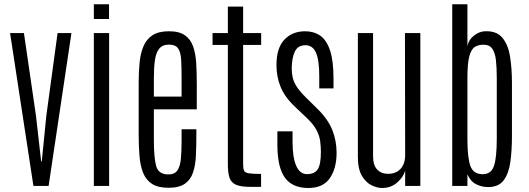

<svg xmlns="http://www.w3.org/2000/svg" viewBox="-20 -891 2536 920"><path d="M140.1 0 28.3 -732.4H94.7L152.3 -336.9L177.2 -117.7H180.2L202.1 -337.4L255.9 -732.4H322.3L212.9 0Z M429.7 0V-732.4H502.9V0ZM429.7 -799.8V-870.6H502.4V-799.8Z M787.6 8.8Q737.3 8.8 708.3 -10Q679.2 -28.8 665.5 -63.5Q651.9 -98.1 648.2 -145.5Q644.5 -192.9 644.5 -249.5V-495.1Q644.5 -546.9 648.9 -591.6Q653.3 -636.2 667.7 -669.9Q682.1 -703.6 711.2 -722.4Q740.2 -741.2 789.6 -741.2Q838.9 -741.2 866.2 -721.9Q893.6 -702.6 905.5 -668.2Q917.5 -633.8 920.2 -588.1Q922.9 -542.5 922.9 -489.3V-367.2H717.3V-219.7Q717.3 -135.7 728.3 -95.5Q739.3 -55.2 786.6 -55.2Q816.9 -55.2 830.1 -74.5Q843.3 -93.8 846.7 -129.9Q850.1 -166 850.1 -216.8V-271.5H920.9V-247.6Q920.9 -191.9 918.7 -145.3Q916.5 -98.6 904.8 -64Q893.1 -29.3 865.5 -10.3Q837.9 8.8 787.6 8.8ZM717.3 -428.2H850.1V-521.5Q850.1 -571.8 847.9 -606.4Q845.7 -641.1 833.3 -659.2Q820.8 -677.2 790 -677.2Q758.3 -677.2 742.7 -657.5Q727.1 -637.7 722.2 -601.8Q717.3 -565.9 717.3 -517.6Z M1180.2 4.4Q1133.3 4.4 1110.1 -6.1Q1086.9 -16.6 1079.3 -40.8Q1071.8 -64.9 1071.8 -106V-675.8H998.5V-732.4H1071.8V-859.4H1145V-732.4H1231.4V-675.8H1145V-102.1Q1145 -82.5 1149.7 -73Q1154.3 -63.5 1172.4 -60.5Q1190.4 -57.6 1231 -57.6V4.4Z M1457.5 9.8Q1380.9 9.8 1345 -39.8Q1309.1 -89.4 1309.1 -198.7V-261.7H1381.8V-211.4Q1381.8 -137.2 1399.2 -96.9Q1416.5 -56.6 1451.2 -56.6Q1486.8 -56.6 1502.2 -79.6Q1517.6 -102.5 1517.6 -163.1Q1517.6 -190.4 1513.9 -216.3Q1510.3 -242.2 1495.8 -269.3Q1481.4 -296.4 1448.7 -327.1L1394.5 -378.4Q1344.2 -425.8 1324.5 -474.9Q1304.7 -523.9 1304.7 -579.1Q1304.7 -661.1 1342.8 -701.2Q1380.9 -741.2 1442.4 -741.2Q1483.4 -741.2 1513.9 -720.5Q1544.4 -699.7 1561.3 -649.9Q1578.1 -600.1 1578.1 -513.2V-467.3H1509.8V-526.4Q1509.8 -603.5 1493.9 -638.9Q1478 -674.3 1443.8 -674.3Q1406.7 -674.3 1392.3 -642.8Q1377.9 -611.3 1377.9 -561.5Q1377.9 -539.1 1382.8 -518.3Q1387.7 -497.6 1402.6 -474.6Q1417.5 -451.7 1447.8 -421.9L1499 -371.6Q1550.8 -321.3 1571.8 -269.3Q1592.8 -217.3 1592.8 -158.7Q1592.8 -84 1560.3 -37.1Q1527.8 9.8 1457.5 9.8Z M1810.5 9.8Q1787.6 9.8 1760.5 -3.2Q1733.4 -16.1 1714.1 -48.6Q1694.8 -81.1 1694.8 -139.2V-732.4H1767.6V-142.6Q1767.6 -99.6 1787.1 -78.9Q1806.6 -58.1 1839.4 -58.1Q1877.9 -58.1 1899.7 -82.3Q1921.4 -106.4 1921.4 -147.9L1920.4 -732.4H1994.1V0H1921.4V-73.2Q1912.6 -42 1882.8 -16.1Q1853 9.8 1810.5 9.8Z M2317.9 5.4Q2289.6 5.4 2262.2 -7.8Q2234.9 -21 2219.7 -55.7V0H2147V-870.6H2219.7V-669.9Q2225.1 -700.2 2250.7 -720.2Q2276.4 -740.2 2303.2 -741.2Q2358.9 -743.7 2386.7 -710.7Q2414.6 -677.7 2423.8 -620.8Q2433.1 -564 2433.1 -494.1V-239.3Q2433.1 -169.4 2425.3 -114Q2417.5 -58.6 2393.1 -26.6Q2368.7 5.4 2317.9 5.4ZM2293.5 -56.2Q2333.5 -56.6 2346.9 -95.9Q2360.4 -135.3 2360.4 -227.5V-518.1Q2360.4 -566.4 2356.4 -602.1Q2352.5 -637.7 2339.1 -657.2Q2325.7 -676.8 2296.9 -676.8Q2273.4 -676.8 2256.1 -666.7Q2238.8 -656.7 2229.2 -622.8Q2219.7 -588.9 2219.7 -517.1V-224.6Q2219.7 -137.2 2233.6 -96.7Q2247.6 -56.2 2293.5 -56.2Z"/></svg>

Font: Antonio Thin
Style: Regular
Weight: 250
Designer: Vernon Adams
Foundry: Vernon Adams
Version: Version 1.002